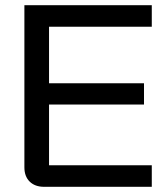

<svg xmlns="http://www.w3.org/2000/svg" viewBox="-20 -720 649 740"><path d="M74 -75V-700H565V-617H169V-399H535V-317H169V-83H565V0H150Q115 0 94.5 -20Q74 -40 74 -75Z"/></svg>

Font: Bai Jamjuree Medium
Style: Regular
Weight: 500
Version: Version 1.000; ttfautohint (v1.6)